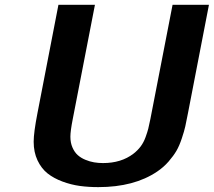

<svg xmlns="http://www.w3.org/2000/svg" viewBox="-20 -745 881 791"><path d="M270 -181.6Q270 -156.7 278.6 -137.2Q287.1 -117.7 300.3 -106Q313.5 -94.2 331.8 -86.7Q350.1 -79.1 367.7 -76.2Q385.3 -73.2 404.3 -73.2Q479.5 -73.2 529.8 -111.8Q547.4 -125.5 559.6 -141.8Q571.8 -158.2 579.6 -179.7Q587.4 -201.2 590.8 -214.8Q594.2 -228.5 599.6 -254.9L690.9 -725.1H840.8L754.4 -278.8Q747.6 -243.7 743.4 -224.6Q739.3 -205.6 729 -174.8Q718.8 -144 706.8 -123.5Q694.8 -103 674.6 -79.6Q654.3 -56.2 627.4 -38.1Q532.7 25.9 384.8 25.9Q344.2 25.9 308.6 21Q272.9 16.1 237.3 2.9Q201.7 -10.3 176 -30.5Q150.4 -50.8 134.5 -84.5Q118.7 -118.2 118.7 -161.1Q118.7 -198.7 134.3 -278.8L220.7 -725.1H371.1L279.8 -254.9Q270 -205.1 270 -181.6Z"/></svg>

Font: Aurulent Sans
Style: BoldItalic
Weight: 700
Italic angle: -11°
Version: Version 2007.05.04